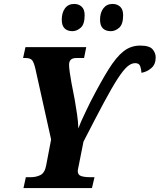

<svg xmlns="http://www.w3.org/2000/svg" viewBox="-20 -953 809 973"><path d="M99 0 111 -55H136Q163 -55 185 -66Q207 -77 214 -115L239 -246L159 -606Q152 -636 143 -647.5Q134 -659 109 -659H97L109 -714H417L406 -659H368Q347 -659 338.5 -650Q330 -641 330 -625Q330 -611 333.5 -586.5Q337 -562 342 -534L359 -446Q365 -411 370.5 -374Q376 -337 377 -302Q381 -314 391 -337Q401 -360 413.5 -385.5Q426 -411 437 -434Q490 -537 529.5 -600.5Q569 -664 606 -693Q643 -722 690 -722Q737 -722 753 -703.5Q769 -685 769 -662Q769 -627 747 -608Q725 -589 697 -584Q696 -602 690.5 -617.5Q685 -633 665 -633Q645 -633 624.5 -615Q604 -597 575.5 -553Q547 -509 505.5 -431.5Q464 -354 403 -235L379 -114Q377 -104 375.5 -97.5Q374 -91 374 -87Q374 -66 392 -60.5Q410 -55 437 -55H459L446 0ZM542 -795Q516 -795 501.5 -809Q487 -823 487 -853Q487 -889 504 -911Q521 -933 550 -933Q574 -933 589 -919Q604 -905 604 -876Q604 -830 584 -812.5Q564 -795 542 -795ZM347 -795Q322 -795 307.5 -809Q293 -823 293 -853Q293 -889 309.5 -911Q326 -933 356 -933Q379 -933 394 -919Q409 -905 409 -876Q409 -830 389 -812.5Q369 -795 347 -795Z"/></svg>

Font: Noto Serif Condensed ExtraBold
Style: Italic
Weight: 800
Width: 3
Italic angle: -12°
Designer: Monotype Design Team
Foundry: Monotype Imaging Inc.
Version: Version 2.014; ttfautohint (v1.8.4.7-5d5b)